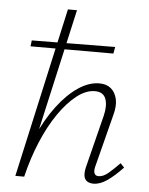

<svg xmlns="http://www.w3.org/2000/svg" viewBox="-52 -754 622 801"><g transform="rotate(5 259.0 -353.5)"><path d="M369 4Q353 4 342.5 -3Q332 -10 329.5 -24.5Q327 -39 332 -61L388 -284Q398 -327 387.5 -354Q377 -381 342 -381Q305 -381 266.5 -351Q228 -321 192 -269Q156 -217 127 -148Q98 -79 79 0H50Q73 -91 107 -167.5Q141 -244 182.5 -299Q224 -354 269 -384.5Q314 -415 358 -415Q388 -415 406.5 -399.5Q425 -384 431.5 -356Q438 -328 427 -288L371 -69Q366 -51 370 -40Q374 -29 388 -29Q407 -29 428 -46.5Q449 -64 475 -91L491 -74Q457 -38 427 -17Q397 4 369 4ZM42 0 200 -711H238L78 0ZM405 -544H58L61 -569L410 -572Z"/></g></svg>

Font: Ysabeau Office ExtraLight
Style: Italic
Weight: 250
Italic angle: -12°
Designer: Christian Thalmann (Catharsis Fonts)
Version: Version 2.001;gftools[0.9.30]; featfreeze: tnum,lnum,ss02